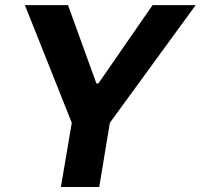

<svg xmlns="http://www.w3.org/2000/svg" viewBox="-20 -748 803 768"><path d="M79.6 -727.5H252L365.7 -414.1H373.5L590.3 -727.5H762.7L419.4 -256.8L377 0H223.6L267.1 -256.8Z"/></svg>

Font: Inter Tight
Style: Bold Italic
Weight: 700
Italic angle: -9.39999°
Designer: Rasmus Andersson
Foundry: rsms
Version: Version 3.004